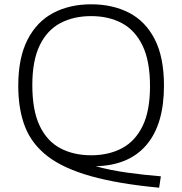

<svg xmlns="http://www.w3.org/2000/svg" viewBox="-20 -769 848 894"><path d="M721 105Q530 87 403 51.2Q276 15.5 202 -41.2Q128 -98 96.5 -179Q65 -260 65 -368.5Q65 -500 108.2 -584.2Q151.5 -668.5 228 -708.8Q304.5 -749 404.5 -749Q504 -749 580.5 -709.8Q657 -670.5 700.2 -586.8Q743.5 -503 743.5 -370Q743.5 -190 662 -94.2Q580.5 1.5 425.5 5Q492 23.5 572.5 34.8Q653 46 729 52ZM404.5 -46Q486 -46 547.8 -78.8Q609.5 -111.5 644 -182.2Q678.5 -253 678.5 -367.5Q678.5 -484.5 643.8 -556.5Q609 -628.5 547.5 -661.2Q486 -694 404.5 -694Q323 -694 261.2 -661.5Q199.5 -629 165 -558Q130.5 -487 130.5 -372.5Q130.5 -255 164.8 -183.2Q199 -111.5 260.8 -78.8Q322.5 -46 404.5 -46Z"/></svg>

Font: Encode Sans Exp Lt
Style: Regular
Weight: 300
Width: 7
Designer: Multiple Designers
Foundry: Impallari Type
Version: Version 3.002; ttfautohint (v1.8.3) -l 8 -r 50 -G 200 -x 14 